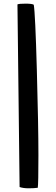

<svg xmlns="http://www.w3.org/2000/svg" viewBox="-20 -851 305 1047"><path d="M86.9 168.9 75.2 -827.1Q84.5 -831.1 119.6 -831.1Q154.8 -831.1 164.1 -825.2Q172.4 -777.8 180.9 -470.5Q189.5 -163.1 189.5 -5.6Q189.5 151.9 186 172.9Q165.5 175.8 136.2 175.8Q106.9 175.8 86.9 168.9Z"/></svg>

Font: Marko One
Style: Regular
Weight: 400
Designer: Zhenya Spizhovyi
Foundry: Cyreal
Version: Version 1.003